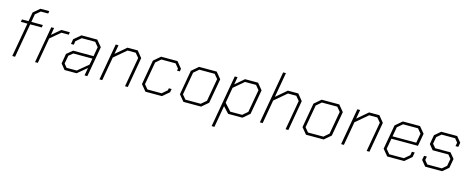

<svg xmlns="http://www.w3.org/2000/svg" viewBox="-40 -1514 6191 2525"><g transform="rotate(15 3055.5 -251.0)"><path d="M167 -463H78L84 -498H173L195 -622L282 -696H403L397 -662H296L230 -606L211 -498H368L362 -463H205L123 0H85Z M483 -498H521L504 -400L619 -498H736L730 -463H630L494 -349L433 0H395Z M737 -74 760 -209 840 -275H1118L1140 -403L1090 -463H908L836 -403L828 -353H790L801 -420L893 -498H1109L1180 -413L1107 0H1069L1088 -106L961 0H797ZM953 -35 1096 -154 1112 -240H852L796 -194L776 -83L815 -35Z M1360 -498H1398L1376 -375L1520 -498H1660L1730 -412L1658 0H1620L1691 -403L1642 -462H1531L1367 -323L1310 0H1272Z M1828 -85 1887 -420 1978 -498H2201L2272 -412L2266 -375H2228L2233 -404L2184 -463H1991L1922 -404L1867 -94L1916 -35H2109L2178 -94L2184 -123H2222L2213 -77L2123 0H1898Z M2345 -85 2404 -420 2495 -498H2735L2806 -412L2746 -77L2656 0H2415ZM2642 -35 2711 -94 2766 -404 2717 -463H2508L2439 -404L2384 -94L2433 -35Z M2981 -498H3019L3001 -395L3121 -498H3298L3369 -412L3309 -77L3219 0H3024L2946 -84L2894 212H2856ZM3205 -35 3274 -94 3329 -404 3280 -463H3130L2992 -346L2955 -133L3044 -35Z M3582 -714H3620L3560 -375L3704 -498H3846L3916 -412L3844 0H3806L3877 -403L3828 -462H3715L3551 -323L3494 0H3456Z M4014 -85 4073 -420 4164 -498H4404L4475 -412L4415 -77L4325 0H4084ZM4311 -35 4380 -94 4435 -404 4386 -463H4177L4108 -404L4053 -94L4102 -35Z M4650 -498H4688L4666 -375L4810 -498H4950L5020 -412L4948 0H4910L4981 -403L4932 -462H4821L4657 -323L4600 0H4562Z M5118 -87 5177 -419 5269 -498H5503L5575 -412L5544 -240H5183L5157 -96L5208 -35H5407L5479 -95L5488 -144H5526L5514 -80L5421 0H5190ZM5512 -274 5535 -403 5485 -463H5282L5212 -403L5189 -274Z M5645 -75 5656 -134H5694L5685 -85L5726 -35H5924L5983 -85L6001 -184L5960 -234H5746L5689 -303L5711 -429L5792 -498H6009L6071 -423L6060 -364H6022L6031 -413L5991 -463H5806L5746 -412L5729 -318L5772 -268H5980L6041 -194L6018 -68L5937 0H5707Z"/></g></svg>

Font: Chakra Petch ExtraLight
Style: Italic
Weight: 275
Italic angle: -10°
Designer: Katatrad Aksorn Co.,Ltd.
Foundry: Cadson Demak Co.,Ltd.
Version: Version 1.000; ttfautohint (v1.6)